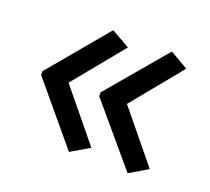

<svg xmlns="http://www.w3.org/2000/svg" viewBox="-81 -571 672 615"><g transform="rotate(20 254.5 -263.5)"><path d="M40 -270 208 -471 271 -435 131 -264 271 -93 208 -56 40 -257ZM238 -270 408 -471 470 -435 330 -264 470 -93 408 -56 238 -257Z"/></g></svg>

Font: Noto Sans Hebrew Droid SemiBold
Style: Regular
Weight: 600
Designer: Monotype Design Team
Foundry: Monotype Imaging Inc.
Version: Version 1.100; ttfautohint (v1.8.4.7-5d5b)